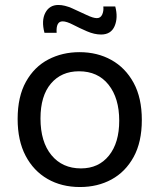

<svg xmlns="http://www.w3.org/2000/svg" viewBox="-20 -740 642 773"><path d="M302 13Q228 13 171.5 -19.5Q115 -52 83 -113Q51 -174 51 -261Q51 -351 84.5 -411Q118 -471 174.5 -500.5Q231 -530 300 -530Q372 -530 428.5 -498.5Q485 -467 518 -406.5Q551 -346 551 -257Q551 -168 518 -108Q485 -48 429 -17.5Q373 13 302 13ZM306 -62Q377 -62 418.5 -113.5Q460 -165 460 -254Q460 -345 417 -399Q374 -453 298 -453Q227 -453 185 -403.5Q143 -354 143 -263Q143 -169 187 -115.5Q231 -62 306 -62ZM387 -601Q360 -601 330 -614Q300 -627 274 -640.5Q248 -654 232 -654Q205 -654 208 -608H159Q146 -657 162.5 -688.5Q179 -720 215 -720Q240 -720 270.5 -706.5Q301 -693 328 -680Q355 -667 370 -667Q385 -667 391.5 -681.5Q398 -696 396 -714H444Q456 -669 441.5 -635Q427 -601 387 -601Z"/></svg>

Font: Bricolage Grotesque 12pt
Style: Regular
Weight: 400
Designer: Mathieu Triay
Foundry: Atelier Triay
Version: Version 1.001; ttfautohint (v1.8.4.7-5d5b);gftools[0.9.33.de